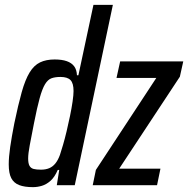

<svg xmlns="http://www.w3.org/2000/svg" viewBox="-20 -763 775 791"><path d="M116 8Q81 8 59 -0.5Q37 -9 26.5 -29Q16 -49 16 -86Q16 -116 22 -157.5Q28 -199 39 -255Q55 -332 69.5 -383.5Q84 -435 102 -464.5Q120 -494 145 -506Q170 -518 205 -518Q235 -518 255 -511Q275 -504 285.5 -490Q296 -476 297 -453H303L365 -743H445L288 0H214L224 -63H218Q205 -33 188 -18Q171 -3 152.5 2.5Q134 8 116 8ZM149 -64Q168 -64 182.5 -70Q197 -76 208 -89.5Q219 -103 227 -125Q232 -140 239.5 -165.5Q247 -191 254.5 -222.5Q262 -254 268.5 -285.5Q275 -317 279 -344.5Q283 -372 283 -388Q283 -420 270.5 -433Q258 -446 229 -446Q207 -446 192 -440.5Q177 -435 165.5 -416Q154 -397 143.5 -359Q133 -321 120 -255Q109 -199 102.5 -164.5Q96 -130 96 -110Q96 -90 101.5 -80Q107 -70 118.5 -67Q130 -64 149 -64ZM362 0 375 -63 624 -442H460L475 -510H735L721 -447L471 -68H641L627 0Z"/></svg>

Font: Saira ExtraCondensed Medium
Style: Italic
Weight: 500
Width: 2
Italic angle: -12°
Designer: Hector Gatti with collaboration of the Omnibus-Type team
Foundry: Omnibus-Type
Version: Version 1.101